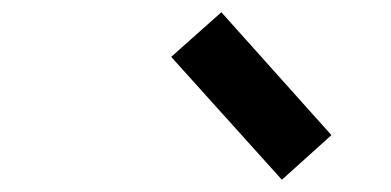

<svg xmlns="http://www.w3.org/2000/svg" viewBox="-20 -894 640 314"><path d="M441 -600 260 -801 342 -874 522 -673Z"/></svg>

Font: Victor Mono Thin
Style: Bold Italic
Weight: 700
Italic angle: -12°
Monospace: yes
Version: Version 1.561;gftools[0.9.30]